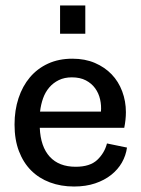

<svg xmlns="http://www.w3.org/2000/svg" viewBox="-20 -670 514 700"><path d="M443 -132Q439 -103 424.5 -77.5Q410 -52 385.5 -32.5Q361 -13 327 -1.5Q293 10 250 10Q202 10 162 -5Q122 -20 93.5 -48.5Q65 -77 49 -119Q33 -161 33 -216Q33 -268 47.5 -312Q62 -356 89 -388Q116 -420 155 -438Q194 -456 244 -456Q290 -456 326 -440.5Q362 -425 387 -399Q412 -373 425.5 -337Q439 -301 439 -261Q439 -234 433 -204H125Q128 -135 161.5 -98.5Q195 -62 256 -62Q308 -62 334.5 -87Q361 -112 370 -147ZM348 -263Q350 -285 345 -307.5Q340 -330 327 -348Q314 -366 293 -377Q272 -388 242 -388Q215 -388 194.5 -378Q174 -368 159.5 -351Q145 -334 137 -311.5Q129 -289 126 -263ZM199 -650H291V-547H199Z"/></svg>

Font: Zilla Slab Medium
Style: Regular
Weight: 500
Designer: Typotheque.com
Foundry: Typotheque type foundry
Version: Version 1.1; 2017